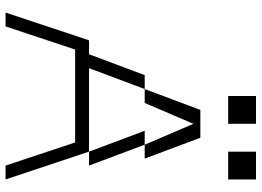

<svg xmlns="http://www.w3.org/2000/svg" viewBox="-145 -795 940 690"><g transform="rotate(90 325.0 -450.0)"><path d="M500 -500H450L525 -300H575ZM25 0H75L158 -250H492L575 0H625L525 -300H225L300 -500H250L175 -300H125ZM300 -500H350L425 -675L500 -500H550L475 -700H375ZM325 -800H425V-900H325ZM525 -800H625V-900H525Z"/></g></svg>

Font: LS-VG5000 Light Shifted
Style: Regular
Weight: 400
Designer: Justin Bihan, 2021
Foundry: Justin Bihan, 2021
Version: Version 1.000;Glyphs 3.1.2 (3151)